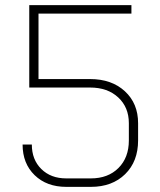

<svg xmlns="http://www.w3.org/2000/svg" viewBox="-20 -720 624 748"><path d="M68 -157H104Q104 -98 141 -61.5Q178 -25 238 -25H334Q401 -25 441.5 -65.5Q482 -106 482 -173V-240Q482 -302 440.5 -340.5Q399 -379 331 -379H94V-700H492V-667H130V-412H331Q415 -412 466.5 -364.5Q518 -317 518 -240V-173Q518 -91 467.5 -41.5Q417 8 334 8H238Q162 8 115 -37.5Q68 -83 68 -157Z"/></svg>

Font: Bai Jamjuree ExtraLight
Style: Regular
Weight: 275
Designer: Katatrad Aksorn Co.,Ltd.
Foundry: Cadson Demak Co.,Ltd.
Version: Version 1.000; ttfautohint (v1.6)